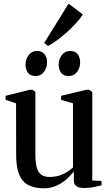

<svg xmlns="http://www.w3.org/2000/svg" viewBox="-20 -1004 586 1034"><path d="M434 8.5Q407.5 8.5 392.5 -0.5Q377.5 -9.5 377.5 -35V-80.5Q361.5 -59.5 337.8 -38.5Q314 -17.5 283.5 -3.8Q253 10 216.5 10Q136.5 10 101.8 -32.5Q67 -75 67 -170L66.5 -447.5L10 -466.5V-488L140 -520.5H155L170.5 -509V-173.5Q170.5 -133.5 176.8 -106.2Q183 -79 199.8 -65Q216.5 -51 247.5 -51Q276 -51 299.2 -58.5Q322.5 -66 341 -77.8Q359.5 -89.5 373 -102V-447.5L309 -466.5V-488L444.5 -520.5H460L477 -509V-32L527 -29.5V-6Q510 -2 487 3.2Q464 8.5 434 8.5ZM171 -594.5Q143.5 -594.5 130.5 -612Q117.5 -629.5 117.5 -655.5Q117.5 -685 134.2 -707.2Q151 -729.5 178.5 -729.5H179.5Q207 -729.5 220.2 -711.8Q233.5 -694 233.5 -668Q233.5 -639.5 216.8 -617Q200 -594.5 172 -594.5ZM349.5 -594.5Q322 -594.5 309 -612Q296 -629.5 296 -655.5Q296 -685 312.8 -707.2Q329.5 -729.5 357 -729.5H358Q385.5 -729.5 398.5 -711.8Q411.5 -694 411.5 -668Q411.5 -639.5 395 -617Q378.5 -594.5 350.5 -594.5ZM238 -756.5 218 -773 349.5 -984.5 426 -926Q412.5 -904.5 390 -879.8Q367.5 -855 340.8 -831Q314 -807 287.5 -787.5Q261 -768 239 -756.5Z"/></svg>

Font: Merriweather 120pt Medium
Style: Regular
Weight: 500
Version: Version 2.100